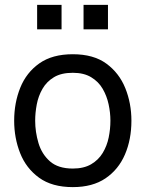

<svg xmlns="http://www.w3.org/2000/svg" viewBox="-20 -754 596 786"><path d="M278 12Q193 12 140 -26.5Q87 -65 62.5 -127Q38 -189 38 -260Q38 -333 63 -395Q88 -457 141 -494.5Q194 -532 278 -532Q363 -532 415.5 -493.5Q468 -455 493 -393Q518 -331 518 -260Q518 -183 491.5 -121.5Q465 -60 412 -24Q359 12 278 12ZM278 -64Q323 -64 353 -81.5Q383 -99 400.5 -128Q418 -157 425 -191.5Q432 -226 432 -260Q432 -293 424.5 -327.5Q417 -362 400 -391Q383 -420 353 -438Q323 -456 278 -456Q231 -456 201 -438Q171 -420 154 -390.5Q137 -361 130.5 -326.5Q124 -292 124 -260Q124 -214 137.5 -168.5Q151 -123 184.5 -93.5Q218 -64 278 -64ZM132 -734H232V-634H132ZM322 -734H422V-634H322Z"/></svg>

Font: Liter
Style: Regular
Weight: 400
Designer: Anton Skugarov
Foundry: skugi
Version: Version 1.004; ttfautohint (v1.8.4.7-5d5b)